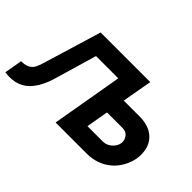

<svg xmlns="http://www.w3.org/2000/svg" viewBox="-107 -844 1131 1131"><g transform="rotate(45 458.5 -279.0)"><path d="M888.5 -186.5Q885 -167.5 878 -148.8Q871 -130 861 -112.5Q851 -95 838 -79.2Q825 -63.5 809.5 -51Q778 -25 740 -12.5Q702 0 664.5 0H401L478 -445H292.5L217.5 -188.5Q190.5 -93.5 142.8 -45.2Q95 3 20 3Q1 3 -17.5 0L2 -111.5Q37 -111.5 57 -123Q77 -134 87 -154.5Q92 -164.5 97.5 -179.8Q103 -195 108.5 -215.5L213.5 -562.5H627L593.5 -375H730Q767.5 -375 801.2 -362.5Q835 -350 857.5 -324Q880 -298.5 887.5 -262.2Q895 -226 888.5 -186.5ZM760.5 -186.5Q764.5 -213 749 -233.5Q742.5 -244 730.5 -250Q718.5 -256 705 -256H573L549 -117.5H681Q711 -119.5 732.5 -139.5Q755.5 -160 760.5 -186.5Z"/></g></svg>

Font: Russisch Sans
Style: Bold Italic
Weight: 700
Italic angle: -10°
Designer: Michael Sharanda (font) & Cristiano Sobral (main changes)
Foundry: Michael Sharanda
Version: Version 2.00;September 8, 2020;FontCreator 13.0.0.2681 64-bi